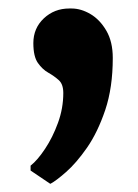

<svg xmlns="http://www.w3.org/2000/svg" viewBox="-20 -185 324 452"><path d="M98 247.5 52 216.5V205Q68.5 192 86.2 165.2Q104 138.5 116.5 104.2Q129 70 129 34Q129 13 118.2 3.5Q107.5 -6 93.8 -13.8Q80 -21.5 69.2 -36.8Q58.5 -52 58.5 -83.5Q58.5 -118.5 83.2 -141.8Q108 -165 143 -165H148.5Q170.5 -165 192.8 -152Q215 -139 230.2 -113Q245.5 -87 245.5 -48.5Q245.5 21 227.8 73.8Q210 126.5 184.8 162.8Q159.5 199 135.5 220Q111.5 241 99 247.5Z"/></svg>

Font: Merriweather 28pt Black
Style: Regular
Weight: 900
Version: Version 2.100